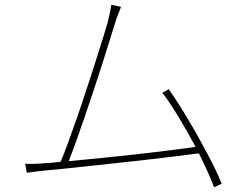

<svg xmlns="http://www.w3.org/2000/svg" viewBox="-20 -766 1040 809"><path d="M882 23Q872 -4 855.5 -41Q839 -78 818 -120Q782 -115 729.5 -108.5Q677 -102 616 -95Q555 -88 490.5 -81Q426 -74 365.5 -67.5Q305 -61 252.5 -55.5Q200 -50 165 -47Q146 -45 129.5 -43Q113 -41 93 -38L86 -76Q106 -75 124.5 -75.5Q143 -76 163 -78Q193 -79 235 -84Q248 -113 265.5 -161Q283 -209 303 -266Q323 -323 343 -384.5Q363 -446 381 -501.5Q399 -557 412.5 -601.5Q426 -646 433 -669Q441 -701 444 -716Q447 -731 449 -746L490 -737Q485 -723 478.5 -708Q472 -693 463 -663Q456 -641 442.5 -597Q429 -553 411.5 -498.5Q394 -444 374 -383.5Q354 -323 334.5 -266.5Q315 -210 298 -162.5Q281 -115 270 -87Q334 -93 410 -100.5Q486 -108 560 -116.5Q634 -125 698.5 -133Q763 -141 804 -147Q770 -211 732.5 -273Q695 -335 664 -375L691 -390Q708 -366 729 -333.5Q750 -301 771.5 -265Q793 -229 814.5 -190.5Q836 -152 855 -116Q874 -80 889.5 -48Q905 -16 914 8Z"/></svg>

Font: SpoqaHanSans
Style: Thin
Weight: 250
Designer: [Spoqa Han Sans] Dong-huui Kim \uAE40 \uB3D9 \uD718   [Noto Sans] Ryoko NISHIZUKA \u897F \u585A \u6DBC \u5B50  (kana & i
Foundry: Spoqa (http://bi.spoqa.com)
Version: Version 1.004;PS 1.004;hotconv 1.0.82;makeotf.lib2.5.63406